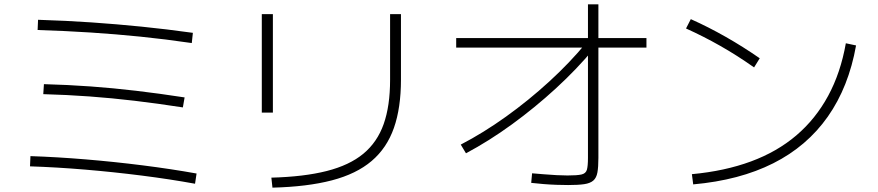

<svg xmlns="http://www.w3.org/2000/svg" viewBox="-20 -828 4040 883"><path d="M877 17Q762 -4 632 -20.5Q502 -37 371 -48Q240 -59 118 -63L120 -110Q242 -106 374 -95Q506 -84 636.5 -67.5Q767 -51 884 -30ZM821 -334Q705 -352 599.5 -364.5Q494 -377 391 -384.5Q288 -392 179 -395L182 -441Q293 -438 396.5 -430.5Q500 -423 606 -410.5Q712 -398 829 -380ZM862 -630Q739 -648 625.5 -659.5Q512 -671 396.5 -678.5Q281 -686 153 -690L155 -737Q284 -733 400.5 -725Q517 -717 631 -705.5Q745 -694 867 -677Z M1228 -11Q1378 -15 1482.5 -41.5Q1587 -68 1651 -121Q1715 -174 1744.5 -257.5Q1774 -341 1774 -461V-763H1824V-462Q1824 -332 1791.5 -239.5Q1759 -147 1689 -87.5Q1619 -28 1506 1.5Q1393 31 1233 35ZM1184 -310V-763H1235V-310Z M2099 -163Q2203 -217 2307 -291.5Q2411 -366 2506 -453Q2601 -540 2676 -631L2712 -605Q2633 -510 2536.5 -421.5Q2440 -333 2335 -256.5Q2230 -180 2123 -123ZM2593 23Q2570 23 2540 22Q2510 21 2479.5 18.5Q2449 16 2423 13L2427 -31Q2452 -29 2481.5 -26.5Q2511 -24 2540 -22.5Q2569 -21 2590 -21Q2634 -21 2654 -25.5Q2674 -30 2679 -47Q2684 -64 2684 -102V-808H2732V-102Q2732 -60 2727.5 -35Q2723 -10 2708.5 2.5Q2694 15 2666.5 19Q2639 23 2593 23ZM2078 -609V-653H2953V-609Z M3162 -27Q3313 -41 3433.5 -85.5Q3554 -130 3642.5 -205.5Q3731 -281 3788.5 -387Q3846 -493 3870 -629L3917 -619Q3883 -428 3787 -291.5Q3691 -155 3536 -77Q3381 1 3168 20ZM3448 -518Q3370 -573 3292.5 -617Q3215 -661 3135 -697L3157 -740Q3318 -668 3474 -560Z"/></svg>

Font: M PLUS 1 Thin Light
Style: Regular
Weight: 300
Version: Version 1.001